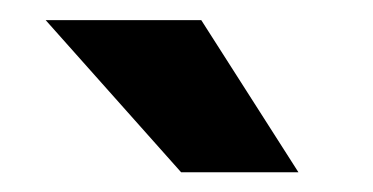

<svg xmlns="http://www.w3.org/2000/svg" viewBox="-20 -770 371 191"><path d="M276.9 -598.6H160.2L25.4 -750H180.2Z"/></svg>

Font: TypoPRO Roboto
Style: Bold
Weight: 700
Designer: Google
Version: Version 2.136; 2016